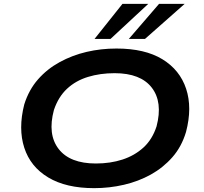

<svg xmlns="http://www.w3.org/2000/svg" viewBox="-20 -967 1060 997"><path d="M469 10Q323 10 230.5 -45.5Q138 -101 106 -200Q74 -299 106 -425Q130 -501 177.5 -555Q225 -609 290 -644.5Q355 -680 429.5 -697.5Q504 -715 585 -715Q732 -715 823 -659.5Q914 -604 946.5 -506Q979 -408 946 -282Q923 -205 875 -150.5Q827 -96 763 -60.5Q699 -25 623.5 -7.5Q548 10 469 10ZM478 -118Q553 -118 616 -138.5Q679 -159 725 -201Q771 -243 793 -311Q826 -437 768 -512Q710 -587 575 -587Q500 -587 436.5 -567.5Q373 -548 328 -506Q283 -464 260 -396Q226 -269 284.5 -193.5Q343 -118 478 -118ZM471 -765 616 -947H750L554 -765ZM649 -765 806 -947H939L733 -765Z"/></svg>

Font: Nunito Sans 7pt Expanded
Style: Bold Italic
Weight: 700
Width: 7
Italic angle: -9°
Designer: Vernon Adams
Foundry: Vernon Adams
Version: Version 3.101;gftools[0.9.27]